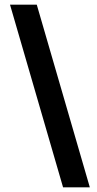

<svg xmlns="http://www.w3.org/2000/svg" viewBox="-20 -720 417 825"><path d="M251 85 23 -700H138L366 85Z"/></svg>

Font: Cabin Condensed
Style: Bold
Weight: 700
Width: 3
Designer: Pablo Impallari
Foundry: Pablo Impallari. http://www.impallari.com Igino Marini. http://www.ikern.com
Version: Version 3.001; ttfautohint (v1.8.3)